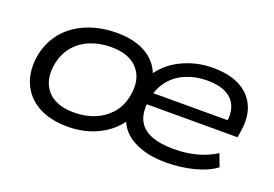

<svg xmlns="http://www.w3.org/2000/svg" viewBox="-77 -709 1324 928"><g transform="rotate(20 584.5 -245.0)"><path d="M320 9Q227 9 165 -27Q103 -63 77.5 -126.5Q52 -190 68 -273Q80 -327 108.5 -369Q137 -411 180 -440Q223 -469 276.5 -484Q330 -499 391 -499Q485 -499 546 -461.5Q607 -424 626 -355H606Q648 -425 723.5 -462Q799 -499 885 -499Q967 -499 1022 -471Q1077 -443 1102 -390Q1127 -337 1116 -262L1110 -224H621L630 -285H1061L1035 -267Q1044 -321 1029 -357.5Q1014 -394 976.5 -413Q939 -432 881 -432Q822 -432 772 -411.5Q722 -391 689 -350Q656 -309 646 -248V-246Q636 -183 655 -143Q674 -103 720.5 -84Q767 -65 839 -65Q901 -65 954.5 -79Q1008 -93 1054 -122L1078 -58Q1036 -26 968 -8.5Q900 9 824 9Q724 9 656 -28Q588 -65 571 -133H593Q567 -88 525 -56Q483 -24 431 -7.5Q379 9 320 9ZM325 -66Q383 -66 430 -85Q477 -104 510 -141Q543 -178 554 -232Q572 -320 527.5 -372.5Q483 -425 389 -425Q331 -425 283 -406Q235 -387 203 -350Q171 -313 159 -259Q142 -171 186 -118.5Q230 -66 325 -66Z"/></g></svg>

Font: Nunito Sans 10pt Expanded
Style: Italic
Weight: 400
Width: 7
Italic angle: -9°
Designer: Vernon Adams
Foundry: Vernon Adams
Version: Version 3.101;gftools[0.9.27]